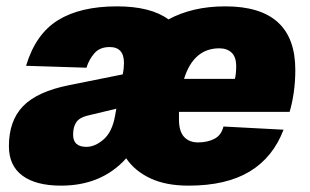

<svg xmlns="http://www.w3.org/2000/svg" viewBox="-20 -572 975 604"><path d="M172 12Q93 12 50.5 -19.5Q8 -51 8 -112Q8 -192 52.5 -238Q97 -284 197 -304L366 -338Q368 -347 369 -356.5Q370 -366 370 -374Q370 -424 325 -424Q294 -424 277 -404.5Q260 -385 252 -359L62 -365Q92 -465 162.5 -508.5Q233 -552 348 -552Q454 -552 510 -511Q547 -531 591.5 -541.5Q636 -552 689 -552Q909 -552 909 -352Q909 -315 904 -280.5Q899 -246 891 -220H543Q543 -208 543 -196Q543 -159 559 -141.5Q575 -124 603 -124Q632 -124 654 -135Q676 -146 683 -174L872 -164Q839 -77 765.5 -32.5Q692 12 573 12Q502 12 453 -11Q404 -34 377 -74Q300 12 172 12ZM670 -420Q589 -420 559 -324H719Q721 -332 722 -342Q723 -352 723 -364Q723 -393 708.5 -406.5Q694 -420 670 -420ZM252 -110Q279 -110 306 -133.5Q333 -157 342 -208L346 -230L254 -208Q230 -202 220 -187.5Q210 -173 210 -148Q210 -110 252 -110Z"/></svg>

Font: Geist Black
Style: Italic
Weight: 900
Italic angle: -12°
Designer: Basement.studio, Andrés Briganti, Mateo Zaragoza
Foundry: Basement.studio, Vercel, Andrés Briganti, Guido Ferreyra, Mateo Zaragoza
Version: Version 1.500; ttfautohint (v1.8.4.7-5d5b)